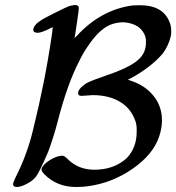

<svg xmlns="http://www.w3.org/2000/svg" viewBox="-20 -725 704 767"><path d="M305 -342Q292 -342 292 -353Q292 -370 323 -391Q337 -400 381 -415Q421 -430 429 -432Q506 -461 533 -487Q563 -513 563 -555V-562Q563 -576 556 -590Q535 -631 475 -636Q452 -636 432 -630Q381 -616 330 -539Q313 -515 296 -480Q248 -387 210 -238Q196 -183 173 -120Q135 -31 121 -16Q108 -1 85 10.5Q62 22 47 22Q32 22 32 10Q32 6 42 -16Q88 -106 112 -206Q160 -399 187 -585Q188 -592 189 -599.5Q190 -607 190 -611L191 -615Q191 -618 173 -608Q146 -595 131 -594Q113 -594 113 -606Q113 -624 144 -644Q150 -649 199 -673.5Q248 -698 255 -700Q264 -703 267 -703Q277 -705 279 -705Q295 -705 295 -693Q295 -687 287.5 -635Q280 -583 278 -575Q278 -572 287 -582Q382 -685 507 -703Q515 -704 540 -704Q638 -704 661 -626Q664 -616 664 -599Q664 -589 662 -579Q653 -542 630 -511Q584 -457 504 -413L491 -407L504 -402Q559 -384 593 -342.5Q627 -301 627 -244Q627 -213 616 -180Q592 -108 510 -51Q428 6 331 19Q312 22 284 22Q208 22 158 -28Q144 -42 146 -50Q150 -67 178.5 -85Q207 -103 230 -103Q237 -103 251 -89Q293 -47 357 -47Q435 -47 486 -93Q526 -135 526 -198V-210Q526 -226 521 -241Q503 -293 458 -319Q414 -345 350 -345Q345 -345 328 -343.5Q311 -342 305 -342Z"/></svg>

Font: KaTeX_Caligraphic
Style: Regular
Weight: 400
Version: Version 1.1; ttfautohint (v1.3)